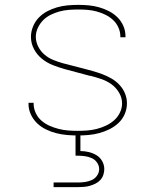

<svg xmlns="http://www.w3.org/2000/svg" viewBox="-20 -548 640 788"><path d="M299 8Q277 8 254.5 6Q232 4 210.5 -1.5Q189 -7 168.5 -17Q148 -27 132 -42.5Q116 -58 106.5 -78.5Q97 -99 97 -122Q97 -123 97 -124Q97 -125 97 -126H118Q118 -125 118 -124Q118 -123 118 -123Q118 -103 126.5 -84.5Q135 -66 150 -53Q165 -40 183 -32Q201 -24 220.5 -19Q240 -14 259.5 -12.5Q279 -11 299 -11Q319 -11 338.5 -12.5Q358 -14 377.5 -19Q397 -24 415 -32.5Q433 -41 448 -54Q463 -67 472 -85.5Q481 -104 481 -124Q481 -147 468.5 -168Q456 -189 437 -202.5Q418 -216 396 -223.5Q374 -231 351 -237H350H348Q323 -244 297.5 -250.5Q272 -257 247 -264Q222 -271 197.5 -280.5Q173 -290 152.5 -306.5Q132 -323 119.5 -346.5Q107 -370 107 -397Q107 -418 115.5 -439Q124 -460 139 -475.5Q154 -491 173.5 -501.5Q193 -512 214.5 -518Q236 -524 257.5 -526Q279 -528 301 -528Q323 -528 344.5 -526Q366 -524 387 -518Q408 -512 427.5 -502Q447 -492 462.5 -476.5Q478 -461 486.5 -441Q495 -421 495 -399Q495 -398 495 -397Q495 -396 495 -395H474Q474 -396 474 -396.5Q474 -397 474 -398Q474 -417 466 -435Q458 -453 444 -466Q430 -479 412.5 -487.5Q395 -496 376.5 -501Q358 -506 339 -507.5Q320 -509 301 -509Q282 -509 262.5 -507.5Q243 -506 224.5 -501Q206 -496 188.5 -487.5Q171 -479 157.5 -465.5Q144 -452 135.5 -434Q127 -416 127 -397Q127 -376 137 -356.5Q147 -337 163 -323.5Q179 -310 198.5 -302Q218 -294 238 -288.5Q258 -283 278.5 -278Q299 -273 319.5 -267.5Q340 -262 360 -256.5Q380 -251 400 -243.5Q420 -236 438 -225.5Q456 -215 470.5 -199.5Q485 -184 493 -164.5Q501 -145 501 -124Q501 -101 492 -80Q483 -59 466.5 -43.5Q450 -28 430 -18Q410 -8 388 -2Q366 4 343.5 6Q321 8 299 8ZM200 220V201H300Q314 201 328.5 199Q343 197 356.5 191Q370 185 378.5 172.5Q387 160 387 146Q387 132 378.5 119.5Q370 107 356.5 101Q343 95 328.5 93Q314 91 300 91H290V0H310V72Q327 72 344 76Q361 80 376 89Q391 98 399.5 113.5Q408 129 408 146Q408 158 404 170Q400 182 391.5 191Q383 200 372 205.5Q361 211 349 214.5Q337 218 324.5 219Q312 220 300 220Z"/></svg>

Font: Zed Sans Thin Extended
Style: Regular
Weight: 100
Width: 7
Designer: Belleve Invis
Foundry: Belleve Invis
Version: Version 1.0.0; ttfautohint (v1.8.4)